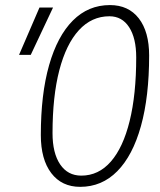

<svg xmlns="http://www.w3.org/2000/svg" viewBox="-20 -723 626 753"><path d="M294.4 9.8Q222.2 9.8 181.2 -43.9Q140.1 -97.7 140.1 -193.4Q140.1 -353.5 172.6 -467.5Q205.1 -581.5 265.6 -642.3Q326.2 -703.1 411.1 -703.1Q483.9 -703.1 524.4 -650.9Q564.9 -598.6 564.9 -505.4Q564.9 -343.8 532.7 -228.3Q500.5 -112.8 439.9 -51.5Q379.4 9.8 294.4 9.8ZM298.8 -34.2Q366.7 -34.2 414.8 -89.4Q462.9 -144.5 488.5 -248.5Q514.2 -352.5 514.2 -498Q514.2 -573.7 486.3 -616.5Q458.5 -659.2 409.2 -659.2Q339.4 -659.2 289.3 -604.5Q239.3 -549.8 212.6 -447.3Q186 -344.7 186 -200.7Q186 -122.6 215.8 -78.4Q245.6 -34.2 298.8 -34.2ZM54.7 -507.8 134.8 -693.4H188L100.6 -507.8Z"/></svg>

Font: Cascadia Mono PL ExtraLight
Style: Italic
Weight: 200
Italic angle: -10°
Monospace: yes
Designer: Aaron Bell
Foundry: Saja Typeworks
Version: Version 2404.023; ttfautohint (v1.8.4)